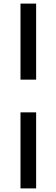

<svg xmlns="http://www.w3.org/2000/svg" viewBox="-20 -828 314 1068"><path d="M94 -203H181V220H94ZM94 -808H181V-385H94Z"/></svg>

Font: Encode Sans Wide
Style: Regular
Weight: 400
Designer: Pablo Impallari, Andres Torresi
Foundry: Pablo Impallari, Andres Torresi
Version: Version 1.000; ttfautohint (v1.00) -l 8 -r 50 -G 200 -x 14 -